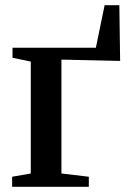

<svg xmlns="http://www.w3.org/2000/svg" viewBox="-20 -716 498 736"><path d="M26.5 0V-38.5L98 -51V-480L28 -494.5V-533H347.5L381 -696H437.5L440.5 -482.5L215.5 -487.5V-51L320.5 -38.5V0Z"/></svg>

Font: Merriweather 72pt SemiBold
Style: Regular
Weight: 600
Version: Version 2.100